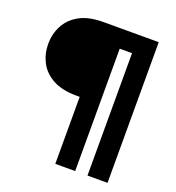

<svg xmlns="http://www.w3.org/2000/svg" viewBox="-143 -813 938 1026"><g transform="rotate(20 326.0 -300.0)"><path d="M287 100V-281H269Q186 -281 133.5 -310Q81 -339 56.5 -386.5Q32 -434 32 -490Q32 -546 57 -594Q82 -642 134 -671Q186 -700 269 -700H584V100H470V-596H400V100Z"/></g></svg>

Font: DM Sans
Style: Bold
Weight: 700
Designer: Colophon Foundry, Jonny Pinhorn
Foundry: Colophon Foundry
Version: Version 4.004; ttfautohint (v1.8.4.7-5d5b)